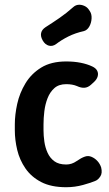

<svg xmlns="http://www.w3.org/2000/svg" viewBox="-20 -770 456 803"><path d="M257 13Q194 13 152.5 -8.5Q111 -30 86.5 -65.5Q62 -101 52 -143Q42 -185 42 -225V-250Q42 -290 52 -335.5Q62 -381 86.5 -421.5Q111 -462 152.5 -487.5Q194 -513 257 -513Q290 -513 317.5 -507.5Q345 -502 366 -492Q381 -485 386.5 -474Q392 -463 388.5 -450.5Q385 -438 373 -427L361 -416Q348 -404 333.5 -403Q319 -402 302 -410Q283 -418 257 -418Q226 -418 207.5 -401.5Q189 -385 179 -359.5Q169 -334 165.5 -305Q162 -276 162 -250V-225Q162 -203 165.5 -178Q169 -153 179 -131Q189 -109 207.5 -95.5Q226 -82 257 -82Q280 -82 300 -96Q320 -110 335 -115Q349 -120 363 -114Q377 -108 387.5 -96.5Q398 -85 403 -70Q409 -46 399.5 -32Q390 -18 380 -14Q362 -6 327.5 3.5Q293 13 257 13ZM215 -586Q200 -575 184.5 -579Q169 -583 159 -600L158 -602Q149 -618 152 -632Q155 -646 170 -656Q200 -675 229 -695Q258 -715 286 -740Q296 -749 308 -750Q320 -751 332.5 -745.5Q345 -740 352 -729L356 -723Q364 -711 363 -692.5Q362 -674 353.5 -659Q345 -644 331 -640Q295 -632 266 -617.5Q237 -603 215 -586Z"/></svg>

Font: Winky Sans Medium
Style: Regular
Weight: 500
Designer: Simon Atzbach
Foundry: typofactur
Version: Version 1.205